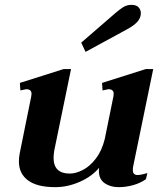

<svg xmlns="http://www.w3.org/2000/svg" viewBox="-20 -762 676 792"><path d="M333 -548 315 -586 457 -709Q472 -722 487.5 -732Q503 -742 522 -742Q542 -742 551.5 -732Q561 -722 561 -708Q561 -688 546.5 -672Q532 -656 502 -640ZM548 -40Q557 -40 570.5 -43.5Q584 -47 588 -48L582 -23Q560 -7 530 1.5Q500 10 469 10Q435 10 411.5 -6.5Q388 -23 388 -56Q388 -65 389 -70Q359 -34 309 -12Q259 10 208 10Q133 10 95.5 -18Q58 -46 58 -96Q58 -112 61 -128L109 -365Q110 -369 110 -375Q110 -394 88 -394Q86 -394 64 -389L62 -420L242 -477H273L204 -142Q201 -124 201 -111Q201 -46 268 -46Q293 -46 322 -61Q351 -76 375.5 -108Q400 -140 412 -188L448 -365Q449 -369 449 -375Q449 -394 427 -394Q425 -394 403 -389L401 -420L581 -477H612L529 -74Q528 -69 528 -60Q528 -40 548 -40Z"/></svg>

Font: Taviraj SemiBold
Style: Italic
Weight: 600
Italic angle: -12°
Designer: Katatrad Team
Foundry: CadsonDemak
Version: Version 1.001